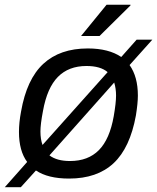

<svg xmlns="http://www.w3.org/2000/svg" viewBox="-47 -743 664 812"><path d="M295.9 -590.8 403.8 -723.1H504.9V-720.2L374 -590.8ZM-26.9 48.8 67.9 -58.1Q33.2 -104.5 33.2 -185.1Q33.2 -224.6 42 -271Q65.9 -408.2 136.2 -473.1Q206.5 -538.1 324.2 -538.1Q412.6 -538.1 465.8 -502L530.8 -575.2H597.2L501 -467.8Q536.1 -418.5 536.1 -338.9Q536.1 -307.1 527.8 -254.9Q502.9 -117.7 433.3 -52.7Q363.8 12.2 245.1 12.2Q155.8 12.2 105 -22L41 48.8ZM124 -187Q124 -154.3 132.8 -129.9L408.2 -438Q377.9 -463.9 318.8 -463.9Q243.2 -463.9 197.8 -417.7Q152.3 -371.6 134.8 -273.9Q124 -217.8 124 -187ZM249 -62Q325.7 -62 371.3 -108.2Q417 -154.3 434.1 -252Q443.8 -308.1 443.8 -338.9Q443.8 -368.2 436 -394L162.1 -85.9Q193.4 -62 249 -62Z"/></svg>

Font: Archivo
Style: Italic
Weight: 400
Italic angle: -10°
Designer: Hector Gatti
Foundry: Omnibus-Type
Version: Version 2.001